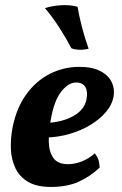

<svg xmlns="http://www.w3.org/2000/svg" viewBox="-20 -732 485 761"><path d="M181.6 9Q125.6 9 91.4 -11.2Q57.2 -31.4 41 -65.7Q24.7 -100 23.1 -142Q21.5 -184.1 30 -227.8Q45.5 -304.5 84.1 -357.9Q122.7 -411.4 177.3 -439.2Q232 -467 294.7 -467Q345.7 -467 377.9 -450.2Q410 -433.5 422.9 -405.9Q435.9 -378.3 429.4 -345.6Q423.4 -315.7 399.5 -287.7Q375.6 -259.6 339.1 -237.3Q302.5 -214.9 256.4 -201.4Q210.3 -187.8 159.5 -186.8L162.5 -244.7Q225.3 -247.1 269.8 -271.6Q314.4 -296 322.8 -337.8Q328.8 -368.8 318.3 -386.9Q307.8 -405 281.3 -405Q251.4 -405 222.9 -369.3Q194.5 -333.7 181.1 -256.7Q172.5 -212 173.3 -171.6Q174 -131.1 191.3 -106.2Q208.6 -81.3 249.2 -81.3Q277.9 -81.3 305.5 -92.7Q333.1 -104.1 356 -124.2Q365.5 -111.9 370 -98.6Q374.5 -85.4 374.9 -67.5Q336.1 -31.3 290.5 -11.1Q244.9 9 181.6 9ZM287.2 -705.5Q294.2 -666.1 305.2 -623.3Q316.2 -580.5 331.2 -539.1Q316.9 -534.6 297.1 -534.8Q277.3 -535 263 -540.6Q242.4 -580.1 216.6 -620.3Q190.9 -660.6 158.2 -699.8Q186.5 -708.9 220.9 -711.2Q255.3 -713.5 287.2 -705.5Z"/></svg>

Font: Vollkorn
Style: Italic
Weight: 400
Italic angle: -11°
Designer: Friedrich Althausen
Foundry: Friedrich Althausen
Version: Version 5.001